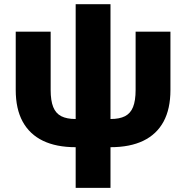

<svg xmlns="http://www.w3.org/2000/svg" viewBox="-20 -694 890 918"><path d="M341.8 9.8Q249 9.8 185.3 -21Q121.6 -51.8 88.4 -112.5Q55.2 -173.3 55.2 -263.7V-542.5H222.2V-263.7Q222.2 -212.9 234.4 -182.4Q246.6 -151.9 272.9 -138.4Q299.3 -125 341.8 -125H508.3Q551.3 -125 577.6 -138.4Q604 -151.9 616.2 -182.4Q628.4 -212.9 628.4 -263.7V-542.5H794.9V-263.7Q794.9 -173.3 762 -112.5Q729 -51.8 665.3 -21Q601.6 9.8 508.3 9.8ZM341.8 204.1V-673.8H508.3V204.1Z"/></svg>

Font: Inter 16pt ExtraBold
Style: Regular
Weight: 800
Version: Version 4.001;git-66647c0bb